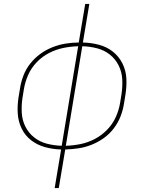

<svg xmlns="http://www.w3.org/2000/svg" viewBox="-20 -755 760 980"><path d="M259 205H280L313 8Q347 7 380.5 2Q414 -3 447 -16Q480 -29 509.5 -50Q539 -71 561 -100Q583 -129 595.5 -161.5Q608 -194 613 -227L620 -270Q627 -312 625 -353.5Q623 -395 605 -431Q587 -467 556 -491.5Q525 -516 485 -526.5Q445 -537 403 -538L436 -735H415L382 -538Q349 -538 315 -532.5Q281 -527 248 -514Q215 -501 186 -480Q157 -459 134.5 -430.5Q112 -402 99.5 -369Q87 -336 82 -303L75 -261Q68 -218 70.5 -176.5Q73 -135 90.5 -99Q108 -63 139 -39Q170 -15 210 -4Q250 7 292 8ZM295 -11Q256 -12 219.5 -21.5Q183 -31 154.5 -53.5Q126 -76 109.5 -109Q93 -142 91 -180.5Q89 -219 95 -257L102 -300Q108 -337 124 -373Q140 -409 168 -438Q196 -467 231.5 -485Q267 -503 304.5 -510.5Q342 -518 379 -519ZM316 -11 400 -519Q439 -518 475.5 -508.5Q512 -499 540.5 -476.5Q569 -454 585.5 -421Q602 -388 604 -350Q606 -312 600 -273L593 -230Q587 -193 571 -157.5Q555 -122 527 -93Q499 -64 463.5 -45.5Q428 -27 390.5 -19.5Q353 -12 316 -11Z"/></svg>

Font: Iosevka Sparkle Thin
Style: Italic
Weight: 100
Italic angle: -9°
Designer: Belleve Invis
Foundry: Belleve Invis
Version: Version 4.5.0; ttfautohint (v1.8.3)